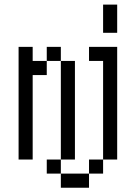

<svg xmlns="http://www.w3.org/2000/svg" viewBox="-20 -708 540 852"><path d="M250 62.5V125H375V62.5ZM250 62.5V0H187.5V62.5ZM375 62.5H437.5V0H375ZM250 0H312.5V-437.5H250ZM437.5 0H500Q500 0 500 -500H375V-437.5H437.5ZM62.5 -500Q62.5 -500 62.5 0H125Q125 0 125 -375H187.5V-437.5H125V-500ZM187.5 -437.5H250V-500H187.5ZM437.5 -687.5Q437.5 -687.5 437.5 -562.5H500Q500 -562.5 500 -687.5Z"/></svg>

Font: Unifont
Style: Regular
Weight: 500
Version: Version 15.1.04